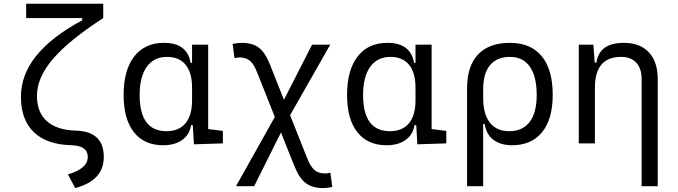

<svg xmlns="http://www.w3.org/2000/svg" viewBox="-20 -752 3556 1007"><path d="M374.5 234.4 336.4 162.6Q440.4 132.3 440.4 71.3Q440.4 12.7 356 9.8Q226.6 6.8 158.2 -58.1Q89.8 -123 89.8 -245.1Q89.8 -473.1 411.1 -645.5V-657.2H117.2V-732.4H521.5V-657.2Q341.8 -541 257.8 -442.9Q173.8 -344.7 173.8 -250Q173.8 -162.6 226.1 -116.2Q278.3 -69.8 377.4 -66.9Q524.4 -63 524.4 71.3Q524.4 194.8 374.5 234.4Z M835.4 9.8Q736.8 9.8 682.6 -58.3Q628.4 -126.5 628.4 -253.9Q628.4 -384.3 683.8 -455.8Q739.3 -527.3 839.8 -527.3Q902.3 -527.3 937 -500.2Q971.7 -473.1 979.5 -422.4H987.3V-517.6H1071.8V-75.2L1148.9 -65.4V0L997.1 4.9L991.2 -95.2H981.9Q975.1 -47.4 936.5 -18.8Q897.9 9.8 835.4 9.8ZM987.3 -225.1V-292.5Q987.3 -370.6 953.6 -412.1Q919.9 -453.6 856 -453.6Q787.1 -453.6 749.8 -401.6Q712.4 -349.6 712.4 -253.9Q712.4 -64 853 -64Q918.5 -64 952.9 -105.5Q987.3 -147 987.3 -225.1Z M1674.8 234.4Q1616.2 234.4 1581.8 207Q1547.4 179.7 1521 111.8L1453.6 -57.1L1313 224.6H1217.8L1421.4 -138.7L1328.6 -372.1Q1311.5 -416 1290.5 -433.3Q1269.5 -450.7 1238.3 -450.7Q1224.1 -450.7 1210 -447.3L1200.2 -521.5Q1226.1 -527.3 1248 -527.3Q1305.2 -527.3 1338.6 -501.2Q1372.1 -475.1 1397.5 -409.7L1469.2 -228.5L1616.7 -517.6H1711.9L1501.5 -147.9L1591.8 79.6Q1609.4 123.5 1630.6 140.6Q1651.9 157.7 1684.6 157.7Q1697.3 157.7 1712.9 153.8L1722.7 228.5Q1696.8 234.4 1674.8 234.4Z M2007.3 9.8Q1908.7 9.8 1854.5 -58.3Q1800.3 -126.5 1800.3 -253.9Q1800.3 -384.3 1855.7 -455.8Q1911.1 -527.3 2011.7 -527.3Q2074.2 -527.3 2108.9 -500.2Q2143.6 -473.1 2151.4 -422.4H2159.2V-517.6H2243.7V-75.2L2320.8 -65.4V0L2168.9 4.9L2163.1 -95.2H2153.8Q2147 -47.4 2108.4 -18.8Q2069.8 9.8 2007.3 9.8ZM2159.2 -225.1V-292.5Q2159.2 -370.6 2125.5 -412.1Q2091.8 -453.6 2027.8 -453.6Q1959 -453.6 1921.6 -401.6Q1884.3 -349.6 1884.3 -253.9Q1884.3 -64 2024.9 -64Q2090.3 -64 2124.8 -105.5Q2159.2 -147 2159.2 -225.1Z M2665.5 9.8Q2606.4 9.8 2568.4 -18.3Q2530.3 -46.4 2522 -102.1H2514.2V224.6H2429.7V-289.1Q2429.7 -405.3 2487.3 -466.3Q2544.9 -527.3 2654.3 -527.3Q2763.7 -527.3 2821.3 -457.3Q2878.9 -387.2 2878.9 -253.9Q2878.9 -127.4 2823.2 -58.8Q2767.6 9.8 2665.5 9.8ZM2514.2 -238.8Q2514.2 -153.3 2549.3 -108.6Q2584.5 -64 2650.4 -64Q2721.2 -64 2758.1 -112.5Q2794.9 -161.1 2794.9 -253.9Q2794.9 -351.6 2758.8 -402.6Q2722.7 -453.6 2654.3 -453.6Q2586.4 -453.6 2550.3 -410.4Q2514.2 -367.2 2514.2 -284.7Z M3345.2 224.6V-337.4Q3345.2 -393.1 3316.9 -423.3Q3288.6 -453.6 3237.3 -453.6Q3100.1 -453.6 3100.1 -291.5V0H3015.6V-517.6H3092.3L3099.1 -423.8H3107.9Q3123 -527.3 3252 -527.3Q3336.9 -527.3 3383.3 -477.5Q3429.7 -427.7 3429.7 -336.9V224.6Z"/></svg>

Font: Cascadia Mono NF SemiLight
Style: Regular
Weight: 350
Monospace: yes
Designer: Aaron Bell
Foundry: Saja Typeworks
Version: Version 2404.023; ttfautohint (v1.8.4)